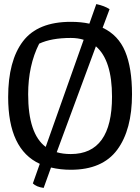

<svg xmlns="http://www.w3.org/2000/svg" viewBox="-20 -820 687 941"><path d="M327 -713Q378 -713 418 -704L452 -800Q493 -791 517 -775L483 -684Q560 -648 593.5 -567.5Q627 -487 627 -358Q627 -184 554.5 -86Q482 12 327 12Q276 12 230 1L194 101Q158 96 141 79L175 -17Q20 -88 20 -344Q20 -522 92.5 -617.5Q165 -713 327 -713ZM118 -358Q118 -164 204 -100L390 -625Q362 -634 327 -634Q232 -634 172 -606Q118 -499 118 -358ZM327 -65Q529 -65 529 -346Q529 -525 450 -593L258 -74Q288 -65 327 -65Z"/></svg>

Font: Inika
Style: Regular
Weight: 400
Designer: Constanza Artigas Preller
Foundry: Constanza Artigas Preller
Version: Version 1.001